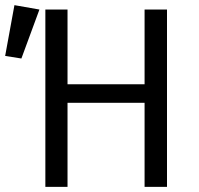

<svg xmlns="http://www.w3.org/2000/svg" viewBox="-73 -725 771 745"><path d="M488 -326H189V0H103V-688H189V-398H488V-688H575V0H488ZM80 -688 10 -498 -53 -508 -17 -705Z"/></svg>

Font: FiraSans
Style: Regular
Weight: 350
Designer: Carrois Corporate & Edenspiekermann AG
Foundry: Carrois Corporate GbR & Edenspiekermann AG
Version: Version 3.106;PS 003.106;hotconv 1.0.70;makeotf.lib2.5.58329